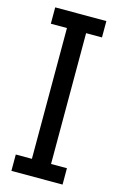

<svg xmlns="http://www.w3.org/2000/svg" viewBox="-111 -747 487 794"><g transform="rotate(15 133.0 -350.0)"><path d="M242 -700V-630H174V-70H242V0H23V-70H92V-630H23V-700Z"/></g></svg>

Font: A_ThatdaokhamC
Style: Regular
Weight: 400
Designer: Rangsiwut Chaisin
Foundry: Rangsiwut Chaisin
Version: Version 1.000